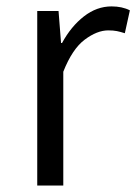

<svg xmlns="http://www.w3.org/2000/svg" viewBox="-20 -574 422 594"><path d="M95.2 0V-540H161.1L168.9 -440.9H171.9Q199.7 -492.2 239.5 -523.2Q279.3 -554.2 325.2 -554.2Q357.9 -554.2 381.8 -542L366.2 -471.2Q352.5 -475.6 341.6 -477.8Q330.6 -480 314.9 -480Q280.3 -480 241.9 -451.2Q203.6 -422.4 175.8 -352.1V0Z"/></svg>

Font: `nÑOS CN Normal
Style: Regular
Weight: 350
Designer: Ryoko NISHIZUKA ?XZm?[P (kana & ideographs); Paul D. Hunt (Latin, Greek & Cyrillic); Wenlong ZHANG _ e??? (bopomofo); Sa
Foundry: Adobe Systems Incorporated
Version: Version 1.004 June 21, 2023